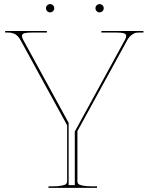

<svg xmlns="http://www.w3.org/2000/svg" viewBox="-20 -910 720 930"><path d="M208.5 -856Q202.6 -861.8 202.6 -870.1Q202.6 -878.4 208.5 -884.3Q214.4 -890.1 222.7 -890.1Q231 -890.1 236.8 -884.3Q242.7 -878.4 242.7 -870.1Q242.7 -861.8 236.8 -856Q231 -850.1 222.7 -850.1Q214.4 -850.1 208.5 -856ZM448.2 -856Q442.4 -861.8 442.4 -870.1Q442.4 -878.4 448.2 -884.3Q454.1 -890.1 462.4 -890.1Q470.7 -890.1 476.6 -884.3Q482.4 -878.4 482.4 -870.1Q482.4 -861.8 476.6 -856Q470.7 -850.1 462.4 -850.1Q454.1 -850.1 448.2 -856ZM214.8 0V-7.3H230Q262.7 -7.3 279.8 -11Q296.9 -14.6 301 -19.5Q305.2 -24.4 305.2 -32.7V-303.2L80.6 -713.4Q73.2 -727.1 64.9 -735.6Q56.6 -744.1 47.6 -747.3Q38.6 -750.5 32.7 -751.5Q26.9 -752.4 18.6 -752.4H4.9V-759.8H207V-752.4H136.2Q109.9 -752.4 98.1 -749Q86.4 -745.6 86.4 -735.8Q86.4 -727.5 91.8 -718.3L312.5 -314.9V-13.2H342.3V-272.9L585.9 -718.3Q591.3 -727.5 591.3 -735.8Q591.3 -745.6 579.6 -749Q567.9 -752.4 542 -752.4H471.2V-759.8H674.8V-752.4H657.2Q645.5 -752.4 637.5 -751Q629.4 -749.5 616.9 -740.2Q604.5 -731 595.2 -713.4L355 -274.9V-32.7Q355 -24.4 359.1 -19.5Q363.3 -14.6 380.4 -11Q397.5 -7.3 430.2 -7.3H450.2V0Z"/></svg>

Font: ZnikomitNo25
Style: Regular
Weight: 100
Designer: gluk
Foundry: gluk
Version: Version 0.56